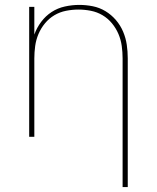

<svg xmlns="http://www.w3.org/2000/svg" viewBox="-20 -558 640 783"><path d="M480 205V-320Q480 -345 476.5 -370.5Q473 -396 463 -419.5Q453 -443 436.5 -463Q420 -483 398 -496Q376 -509 350.5 -514Q325 -519 300 -519Q275 -519 249.5 -514Q224 -509 202 -496Q180 -483 163.5 -463Q147 -443 137 -419.5Q127 -396 123.5 -370.5Q120 -345 120 -320V0H99V-530H120V-417Q130 -445 148 -469Q166 -493 190.5 -509Q215 -525 244.5 -531.5Q274 -538 303 -538Q331 -538 358.5 -532.5Q386 -527 410 -512.5Q434 -498 452.5 -476.5Q471 -455 482 -429Q493 -403 497 -375.5Q501 -348 501 -320V205Z"/></svg>

Font: Iosevka Curly Thin Extended
Style: Regular
Weight: 100
Width: 7
Monospace: yes
Designer: Belleve Invis
Foundry: Belleve Invis
Version: Version 11.1.0; ttfautohint (v1.8.3)